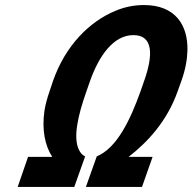

<svg xmlns="http://www.w3.org/2000/svg" viewBox="-20 -740 762 760"><path d="M683 -378 698 -420C714 -464 721 -504 722 -541C724 -642 673 -720 550 -720C512 -720 475 -713 439 -698C335 -656 239 -560 190 -420L176 -378C167 -352 160 -327 156 -302C145 -226 158 -163 187 -119H91L50 0H274L317 -121C306 -126 298 -135 292 -148C269 -196 288 -282 322 -378L337 -421C372 -519 429 -601 508 -601C588 -601 586 -520 551 -421L536 -378C496 -266 443 -154 363 -121L320 0H542L584 -119H489C565 -178 641 -260 683 -378Z"/></svg>

Font: Asimov
Style: NarIt
Weight: 500
Designer: Google
Version: Version 2.000980; 2014